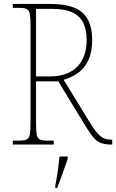

<svg xmlns="http://www.w3.org/2000/svg" viewBox="-20 -734 590 975"><path d="M45 0V-20H79Q104 -20 116 -26Q128 -32 131.5 -51Q135 -70 135 -108V-606Q135 -645 131.5 -663.5Q128 -682 116 -688Q104 -694 79 -694H45V-714H234Q348 -714 398 -670.5Q448 -627 448 -531Q448 -469 428.5 -428Q409 -387 376 -363.5Q343 -340 303 -329L440 -106Q468 -61 489.5 -43Q511 -25 541 -25H550V0H547Q512 0 491.5 -8Q471 -16 454.5 -36Q438 -56 416 -91L276 -321H163V-108Q163 -70 166.5 -51Q170 -32 182 -26Q194 -20 219 -20H253V0ZM233 -346Q323 -346 371.5 -394.5Q420 -443 420 -531Q420 -580 404 -615.5Q388 -651 349.5 -670Q311 -689 243 -689H163V-346ZM261 208Q268 171 273.5 133.5Q279 96 282 61H324V71Q317 92 307.5 119.5Q298 147 288 174Q278 201 270 221H261Z"/></svg>

Font: Noto Serif Lao SemiCondensed Thin
Style: Regular
Weight: 100
Width: 4
Designer: Monotype Design Team
Foundry: Monotype Imaging Inc.
Version: Version 2.003; ttfautohint (v1.8.4.7-5d5b)